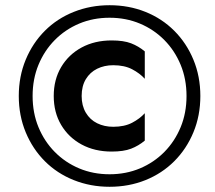

<svg xmlns="http://www.w3.org/2000/svg" viewBox="-20 -718 824 736"><path d="M293 -350Q293 -388 309 -414.5Q325 -441 352.5 -454.5Q380 -468 414 -468Q457 -468 486.5 -452.5Q516 -437 535 -416V-521Q511 -541 482.5 -552Q454 -563 408 -563Q343 -563 293 -536Q243 -509 214.5 -461Q186 -413 186 -350Q186 -287 214.5 -239Q243 -191 293 -164Q343 -137 408 -137Q454 -137 482.5 -148Q511 -159 535 -179V-284Q516 -263 486.5 -247.5Q457 -232 414 -232Q380 -232 352.5 -245.5Q325 -259 309 -286Q293 -313 293 -350ZM105 -350Q105 -415 127.5 -469.5Q150 -524 190 -564.5Q230 -605 283.5 -627.5Q337 -650 400 -650Q463 -650 516.5 -627.5Q570 -605 610 -564.5Q650 -524 672.5 -469.5Q695 -415 695 -350Q695 -285 672.5 -230.5Q650 -176 610 -135.5Q570 -95 516.5 -72.5Q463 -50 400 -50Q337 -50 283.5 -72.5Q230 -95 190 -135.5Q150 -176 127.5 -230.5Q105 -285 105 -350ZM52 -350Q52 -275 78.5 -211Q105 -147 152 -100Q199 -53 263 -27.5Q327 -2 400 -2Q474 -2 537.5 -27.5Q601 -53 648 -100Q695 -147 721.5 -211Q748 -275 748 -350Q748 -425 721.5 -489Q695 -553 648 -600Q601 -647 537.5 -672.5Q474 -698 400 -698Q327 -698 263 -672.5Q199 -647 152 -600Q105 -553 78.5 -489Q52 -425 52 -350Z"/></svg>

Font: SpinnyJost
Style: Bold
Weight: 700
Version: Version 3.710